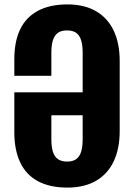

<svg xmlns="http://www.w3.org/2000/svg" viewBox="-20 -840 612 871"><path d="M286 11Q207 11 153 -17.5Q99 -46 72 -102.5Q45 -159 45 -240V-421H355V-601Q355 -637 347.5 -659Q340 -681 325 -691.5Q310 -702 283 -702Q259 -702 243.5 -691.5Q228 -681 220.5 -659Q213 -637 213 -601V-496H45V-571Q45 -653 72 -708Q99 -763 153 -791.5Q207 -820 286 -820Q362 -820 415 -789.5Q468 -759 495.5 -701.5Q523 -644 523 -563V-246Q523 -165 495.5 -107.5Q468 -50 415 -19.5Q362 11 286 11ZM284 -107Q310 -107 325.5 -118Q341 -129 348 -151.5Q355 -174 355 -208V-317H213V-208Q213 -174 220 -151.5Q227 -129 243 -118Q259 -107 284 -107Z"/></svg>

Font: Oswald SemiBold
Style: Regular
Weight: 600
Designer: Vernon Adams
Foundry: Vernon Adams
Version: Version 4.100; ttfautohint (v1.8.1.43-b0c9)